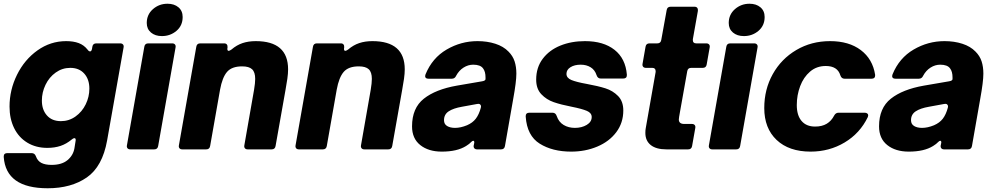

<svg xmlns="http://www.w3.org/2000/svg" viewBox="-20 -799 5315 1027"><path d="M0 41V38Q0 20 19 20H149Q166 20 172 37Q181 62 201.5 72.5Q222 83 256 83Q310 83 340.5 58Q371 33 378 -5L384 -43L385 -50Q385 -60 378 -60Q372 -60 364 -53Q335 -29 303.5 -18.5Q272 -8 233 -8Q172 -8 126 -36Q80 -64 55.5 -114Q31 -164 31 -229Q31 -318 71 -399Q111 -480 180.5 -529.5Q250 -579 334 -579Q373 -579 401 -568.5Q429 -558 448 -534Q455 -524 462 -524Q469 -524 472 -537L474 -549Q477 -567 495 -567H623Q633 -567 638 -561Q643 -555 641 -545L553 -48Q528 92 444.5 150Q361 208 235 208Q12 208 0 41ZM458 -325Q458 -375 430.5 -405.5Q403 -436 356 -436Q313 -436 278 -411Q243 -386 223.5 -345.5Q204 -305 204 -261Q204 -212 231 -181.5Q258 -151 306 -151Q349 -151 384 -176Q419 -201 438.5 -241Q458 -281 458 -325Z M826 -18Q823 0 805 0H677Q667 0 662 -6Q657 -12 659 -22L752 -549Q755 -567 773 -567H901Q911 -567 916 -561Q921 -555 919 -545ZM765 -676Q765 -721 798 -750Q831 -779 876 -779Q912 -779 934.5 -760Q957 -741 957 -708Q957 -662 924 -634Q891 -606 846 -606Q810 -606 787.5 -625Q765 -644 765 -676Z M1104 -18Q1101 0 1083 0H955Q945 0 940 -6Q935 -12 937 -22L1030 -549Q1033 -567 1051 -567H1179Q1189 -567 1193.5 -561Q1198 -555 1197 -545V-544L1196 -538Q1196 -527 1203 -527Q1208 -527 1218 -534Q1246 -558 1277.5 -568.5Q1309 -579 1348 -579Q1521 -579 1521 -428Q1521 -406 1517 -377.5Q1513 -349 1507 -317L1454 -18Q1451 0 1433 0H1305Q1295 0 1290 -6Q1285 -12 1287 -22L1339 -319Q1345 -355 1345 -377Q1345 -413 1328.5 -428.5Q1312 -444 1275 -444Q1220 -444 1194.5 -414.5Q1169 -385 1157 -319Z M1728 -18Q1725 0 1707 0H1579Q1569 0 1564 -6Q1559 -12 1561 -22L1654 -549Q1657 -567 1675 -567H1803Q1813 -567 1817.5 -561Q1822 -555 1821 -545V-544L1820 -538Q1820 -527 1827 -527Q1832 -527 1842 -534Q1870 -558 1901.5 -568.5Q1933 -579 1972 -579Q2145 -579 2145 -428Q2145 -406 2141 -377.5Q2137 -349 2131 -317L2078 -18Q2075 0 2057 0H1929Q1919 0 1914 -6Q1909 -12 1911 -22L1963 -319Q1969 -355 1969 -377Q1969 -413 1952.5 -428.5Q1936 -444 1899 -444Q1844 -444 1818.5 -414.5Q1793 -385 1781 -319Z M2184 -123Q2184 -221 2247 -271Q2310 -321 2424 -341L2558 -364Q2577 -367 2577 -376V-385Q2577 -416 2564 -433Q2550 -453 2511 -453Q2484 -453 2459.5 -437.5Q2435 -422 2420 -394Q2413 -378 2397 -378H2272Q2254 -378 2254 -392Q2254 -395 2256 -401Q2292 -489 2369 -534Q2446 -579 2534 -579Q2586 -579 2629.5 -565Q2673 -551 2700 -523Q2723 -500 2732.5 -471Q2742 -442 2742 -405Q2742 -362 2725 -269L2681 -18Q2678 0 2660 0H2532Q2522 0 2517 -6Q2512 -12 2514 -22L2515 -26Q2517 -34 2517 -37Q2517 -46 2511 -46Q2507 -46 2501 -40Q2491 -29 2473 -18Q2425 12 2343 12Q2272 12 2228 -23Q2184 -58 2184 -123ZM2478 -129Q2508 -142 2525 -164Q2542 -186 2552 -223Q2553 -226 2553 -230Q2553 -237 2547.5 -241Q2542 -245 2533 -243L2451 -228Q2405 -220 2380 -203.5Q2355 -187 2355 -156Q2355 -135 2371.5 -125Q2388 -115 2414 -115Q2444 -115 2478 -129Z M2792 -175V-178Q2792 -196 2811 -196H2936Q2952 -196 2958 -178Q2969 -146 2995 -130.5Q3021 -115 3055 -115Q3092 -115 3118.5 -131Q3145 -147 3145 -173Q3145 -195 3119 -206Q3093 -217 3038 -228Q2981 -239 2942 -252.5Q2903 -266 2875.5 -295Q2848 -324 2848 -373Q2848 -438 2883 -484.5Q2918 -531 2977 -555Q3036 -579 3109 -579Q3208 -579 3267 -532.5Q3326 -486 3333 -400V-397Q3333 -379 3314 -379H3193Q3177 -379 3171 -397Q3162 -425 3139.5 -439Q3117 -453 3086 -453Q3053 -453 3031.5 -439.5Q3010 -426 3010 -404Q3010 -382 3036.5 -371Q3063 -360 3119 -350Q3179 -339 3218.5 -326.5Q3258 -314 3286 -285.5Q3314 -257 3314 -208Q3314 -142 3276.5 -92Q3239 -42 3175 -15Q3111 12 3035 12Q2935 12 2867 -30.5Q2799 -73 2792 -175Z M3682 -18Q3679 0 3661 0H3545Q3490 0 3461 -23Q3432 -46 3432 -88Q3432 -104 3434 -113L3487 -414V-418Q3487 -436 3469 -436H3435Q3425 -436 3420 -442Q3415 -448 3417 -458L3433 -549Q3436 -567 3454 -567H3496Q3514 -567 3517 -585L3546 -745Q3549 -763 3567 -763H3695Q3705 -763 3709.5 -757Q3714 -751 3713 -741L3686 -589V-584Q3686 -567 3704 -567H3758Q3768 -567 3773 -561Q3778 -555 3776 -545L3760 -454Q3757 -436 3739 -436H3677Q3659 -436 3656 -418L3618 -205Q3611 -167 3611 -160Q3611 -136 3640 -136H3681Q3691 -136 3696 -130Q3701 -124 3699 -114Z M3939 -18Q3936 0 3918 0H3790Q3780 0 3775 -6Q3770 -12 3772 -22L3865 -549Q3868 -567 3886 -567H4014Q4024 -567 4029 -561Q4034 -555 4032 -545ZM3878 -676Q3878 -721 3911 -750Q3944 -779 3989 -779Q4025 -779 4047.5 -760Q4070 -741 4070 -708Q4070 -662 4037 -634Q4004 -606 3959 -606Q3923 -606 3900.5 -625Q3878 -644 3878 -676Z M4068 -221Q4068 -321 4113.5 -402.5Q4159 -484 4239.5 -531.5Q4320 -579 4420 -579Q4521 -579 4584.5 -531Q4648 -483 4661 -399V-395Q4661 -378 4642 -378H4497Q4481 -378 4475 -396Q4460 -446 4397 -446Q4348 -446 4313 -416Q4278 -386 4260 -338Q4242 -290 4242 -237Q4242 -182 4267.5 -152Q4293 -122 4340 -122Q4377 -122 4402 -137Q4427 -152 4442 -181Q4450 -196 4465 -196H4606Q4614 -196 4619 -192Q4624 -188 4624 -182Q4624 -179 4622 -173Q4580 -86 4498 -37Q4416 12 4316 12Q4200 12 4134 -50.5Q4068 -113 4068 -221Z M4682 -123Q4682 -221 4745 -271Q4808 -321 4922 -341L5056 -364Q5075 -367 5075 -376V-385Q5075 -416 5062 -433Q5048 -453 5009 -453Q4982 -453 4957.5 -437.5Q4933 -422 4918 -394Q4911 -378 4895 -378H4770Q4752 -378 4752 -392Q4752 -395 4754 -401Q4790 -489 4867 -534Q4944 -579 5032 -579Q5084 -579 5127.5 -565Q5171 -551 5198 -523Q5221 -500 5230.5 -471Q5240 -442 5240 -405Q5240 -362 5223 -269L5179 -18Q5176 0 5158 0H5030Q5020 0 5015 -6Q5010 -12 5012 -22L5013 -26Q5015 -34 5015 -37Q5015 -46 5009 -46Q5005 -46 4999 -40Q4989 -29 4971 -18Q4923 12 4841 12Q4770 12 4726 -23Q4682 -58 4682 -123ZM4976 -129Q5006 -142 5023 -164Q5040 -186 5050 -223Q5051 -226 5051 -230Q5051 -237 5045.5 -241Q5040 -245 5031 -243L4949 -228Q4903 -220 4878 -203.5Q4853 -187 4853 -156Q4853 -135 4869.5 -125Q4886 -115 4912 -115Q4942 -115 4976 -129Z"/></svg>

Font: Open Sauce Two Black Italic
Style: Regular
Weight: 900
Italic angle: -10°
Designer: Alfredo Marco Pradil
Foundry: Creative Sauce Fz LLC
Version: Version 1.477